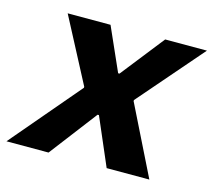

<svg xmlns="http://www.w3.org/2000/svg" viewBox="-117 -618 797 716"><g transform="rotate(15 281.5 -260.0)"><path d="M191 -267.6V-271.6L60.6 -520H226L300.2 -352.8H305.4L437 -520H598.2L383.2 -271.8L382.6 -267.8L515.2 0H350.4L271.4 -183.6H266.2L126 0H-36.4Z"/></g></svg>

Font: Fixel Italic Variable 20240409 Display Thin
Style: Italic
Weight: 100
Italic angle: -10°
Designer: AlfaBravo + MacPaw
Foundry: Kyrylo Tkachov, Marchela Mozhyna, Serhii Makarenko, Maria Weinstein, Zakhar Kryvoshyya
Version: Version 1.211;Glyphs 3.2 (3225)